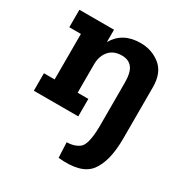

<svg xmlns="http://www.w3.org/2000/svg" viewBox="-160 -584 889 932"><g transform="rotate(30 284.5 -118.0)"><path d="M29 -98H89V-353H24V-451H218V-382Q263 -460 363 -460Q427 -460 474 -422Q521 -384 521 -304V-16Q521 112 474 173.5Q427 235 296 222L292 137Q332 137 361 116Q390 95 392 -5V-254Q392 -312 372.5 -337Q353 -362 315 -362Q269 -362 244 -333.5Q219 -305 218 -259V-98H278V0H29Z"/></g></svg>

Font: Zilla Slab Bold
Style: Bold
Weight: 700
Designer: Typotheque.com
Foundry: Typotheque type foundry
Version: Version 1.1; 2017; ttfautohint (v1.6)